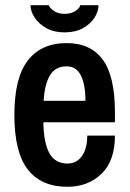

<svg xmlns="http://www.w3.org/2000/svg" viewBox="-20 -703 496 735"><path d="M238 12Q138 12 86.5 -54Q35 -120 35 -263Q35 -405 86.5 -471.5Q138 -538 235 -538Q327 -538 373.5 -474.5Q420 -411 420 -273V-235H146Q147 -158 168.5 -117.5Q190 -77 239 -77Q273 -77 293.5 -105.5Q314 -134 314 -184H420Q420 -87 368.5 -37.5Q317 12 238 12ZM147 -317H307Q307 -380 289.5 -414.5Q272 -449 235 -449Q192 -449 171.5 -415Q151 -381 147 -317ZM227 -579Q187 -579 158 -595Q129 -611 113 -635Q97 -659 97 -683H167Q170 -673 186 -661.5Q202 -650 227 -650Q253 -650 269.5 -661.5Q286 -673 287 -683H357Q357 -659 341.5 -635Q326 -611 297 -595Q268 -579 227 -579Z"/></svg>

Font: Archivo Narrow SemiBold
Style: Regular
Weight: 600
Designer: Hector Gatti
Foundry: Omnibus-Type
Version: Version 3.002